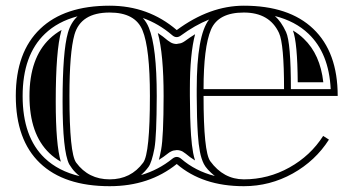

<svg xmlns="http://www.w3.org/2000/svg" viewBox="-20 -640 1224 671"><path d="M667.5 -328.6Q667.5 -516.4 710.7 -571.8Q661.1 -551.8 611.8 -515.6Q596.4 -504.4 582 -516.8Q534.9 -557.4 479.2 -577.1Q492.4 -562.5 500.2 -543.2Q527.8 -476.3 527.8 -304.7Q527.3 -163.1 519.8 -121.8Q510.5 -72.5 498.9 -56.6Q487.3 -40.8 472.9 -28.1Q533.7 -45.9 582.5 -85.4Q598.1 -97.9 613.3 -85Q662.8 -42.2 730.7 -24.9Q701.7 -48.6 692.5 -66.9Q683.3 -85.2 678.6 -110.1Q673.8 -135 671.6 -168.7Q667.7 -226.6 667.5 -304.7ZM258.3 -24.4Q241.2 -38.3 231.9 -51.1Q222.7 -64 221.7 -66.2Q198.7 -111.8 198.7 -286Q198.7 -460.2 217.3 -525.4Q227.3 -560.8 251 -583Q182.1 -564.9 137.2 -522Q59.1 -447.5 59.1 -304.3Q59.1 -161.1 136.2 -87.4Q183.8 -42 258.3 -24.4ZM940.7 -584Q962.9 -564.5 979.7 -528.1Q996.6 -491.7 996.6 -328.6H1135.7Q1129.6 -453.9 1058.1 -522Q1011.7 -566.2 940.7 -584ZM832 10.7Q687.7 10.7 597.7 -66.9Q501.5 10.7 363.3 10.7Q204.1 10.7 119.6 -70.1Q35.2 -150.9 35.2 -304.7Q35.2 -458 120.6 -539.3Q205.1 -620.1 363.3 -620.1Q498.5 -620.1 597.7 -534.9Q713.1 -620.1 832 -620.1Q990 -620.1 1074.7 -539.3Q1160.2 -458 1160.2 -304.7H691.4Q691.4 -108.9 714.8 -76.7Q761 -13.4 832 -13.2Q917.2 -13.2 991.5 -54.7Q1065.4 -95.9 1109.4 -165L1129.6 -152.1Q1082.3 -77.9 1003.2 -33.7Q923.3 10.7 832 10.7ZM691.4 -328.6H972.7Q972.7 -486.6 955.1 -524.7Q922.1 -596.2 832 -596.2Q742.7 -596.2 717.3 -536.4Q691.4 -475.1 691.4 -328.6ZM363.3 -596.2Q262.2 -596.2 240.2 -518.8Q222.7 -456.8 222.7 -304.7Q222.7 -103.8 246.1 -71.8Q289.1 -13.2 363.3 -13.2Q437.5 -13.2 480.5 -71.8Q503.9 -103.8 503.9 -304.7Q503.9 -471.7 478 -534.2Q452.4 -596.2 363.3 -596.2ZM643.6 -328.6V-304.7Q643.8 -225.6 647.7 -167Q650.1 -132.1 655 -105.7Q657.7 -91.8 661.6 -79.3Q644.3 -89.8 628.9 -103Q618.2 -110.4 617.9 -110.6Q608.2 -115.5 597.7 -115.5Q594.7 -115 590.9 -114.5Q587.2 -114 585.9 -113.8Q584.7 -113.5 582.8 -112.8Q580.8 -112.1 578.1 -110.8Q572.8 -108.4 567.6 -104.2Q552 -91.6 535.2 -81.3Q539.3 -96.7 543.2 -117.4Q551.5 -162.1 551.8 -304.7Q551.8 -450.7 531.5 -524.7Q549.6 -512.9 566.4 -498.5Q577.1 -491.5 577.4 -491.2Q586.9 -486.3 597.4 -486.3Q598.6 -486.6 602.3 -487.3L608.9 -488.3Q612.1 -488.8 613 -489.3Q619.6 -491.7 626 -496.3Q644 -509.5 661.9 -520.5Q643.6 -451.7 643.6 -328.6ZM192.6 -75Q170.4 -87.6 152.6 -104.7Q83 -171.4 83 -304.3Q83 -437.3 153.6 -504.6Q172.4 -522.5 195.3 -535.4L194.1 -531.7Q174.8 -463.4 174.8 -285.9Q174.8 -133.5 192.6 -75ZM1003.7 -533.4Q1024.7 -521.2 1041.7 -504.6Q1099.1 -450 1109.9 -352.5H1020.5Q1019.5 -491.7 1003.7 -533.4Z"/></svg>

Font: itsadzokeS01
Style: Regular
Weight: 600
Width: 6
Version: Version 0.46